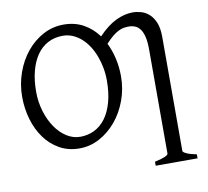

<svg xmlns="http://www.w3.org/2000/svg" viewBox="-86 -726 1077 992"><g transform="rotate(-10 452.5 -229.5)"><path d="M480 -307.1Q480 -340.8 473.9 -373.8Q467.8 -406.7 456.5 -436.3Q445.3 -465.8 429 -491Q412.6 -516.1 392.1 -534.4Q371.6 -552.7 347.2 -563.2Q322.8 -573.7 294.9 -573.7Q251.5 -573.7 217 -555.4Q182.6 -537.1 158.9 -503.2Q135.3 -469.2 122.6 -420.9Q109.9 -372.6 109.9 -313Q109.9 -258.3 124.8 -209.5Q139.6 -160.6 164.8 -123.8Q189.9 -86.9 223.6 -65.4Q257.3 -43.9 294.9 -43.9Q335.4 -43.9 369.4 -60.8Q403.3 -77.6 428 -110.8Q452.6 -144 466.3 -193.4Q480 -242.7 480 -307.1ZM651.9 170.9V149.9Q685.1 143.1 703.9 135Q722.7 127 722.7 120.1V-425.8Q722.7 -465.8 716.6 -491.9Q710.4 -518.1 699.2 -533.4Q688 -548.8 672.6 -555.2Q657.2 -561.5 639.2 -561.5Q626.5 -561.5 613.3 -559.3Q600.1 -557.1 585.2 -549.8Q570.3 -542.5 553.5 -528.8Q536.6 -515.1 516.1 -492.7Q535.6 -453.1 545.7 -408.2Q555.7 -363.3 555.7 -315.9Q555.7 -249.5 533.7 -189.7Q511.7 -129.9 473.9 -84.5Q436 -39.1 386.2 -12.2Q336.4 14.6 280.8 14.6Q222.2 14.6 176.3 -11.2Q130.4 -37.1 98.9 -80.6Q67.4 -124 50.8 -180.7Q34.2 -237.3 34.2 -298.8Q34.2 -365.2 55.7 -425.3Q77.1 -485.4 114.3 -530.8Q151.4 -576.2 201.4 -603Q251.5 -629.9 309.1 -629.9Q368.2 -629.9 413.6 -604.5Q459 -579.1 490.2 -536.1Q538.6 -586.9 584 -608.4Q629.4 -629.9 671.9 -629.9Q692.9 -629.9 715.6 -623.5Q738.3 -617.2 757.3 -600.3Q776.4 -583.5 788.6 -554.2Q800.8 -524.9 800.8 -479V120.1Q800.8 126 818.6 134.5Q836.4 143.1 871.6 149.9V170.9Z"/></g></svg>

Font: Noto Serif Devanagari
Style: Bold
Weight: 700
Designer: Monotype Design Team
Foundry: Monotype Imaging Inc.
Version: Version 1.01